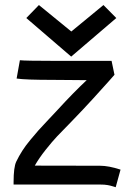

<svg xmlns="http://www.w3.org/2000/svg" viewBox="-20 -743 558 773"><path d="M266.6 -515.1 85.9 -670.4 136.7 -722.7 267.1 -616.2 396.5 -722.7 448.2 -670.4ZM46.9 -426.8 60.1 -500.5Q82.5 -498 195.8 -498H429.2L440.9 -441.9Q440.4 -441.4 418.5 -416.5Q396.5 -391.6 355.2 -346.4Q314 -301.3 269.5 -255.4Q229.5 -214.8 210 -194.1Q190.4 -173.3 163.8 -139.9Q137.2 -106.4 120.1 -76.2L382.8 -75.7Q417.5 -75.7 465.3 -60.1L445.8 10.7Q442.9 9.8 434.6 7.3Q426.3 4.9 423.3 4.2Q420.4 3.4 413.6 2.2Q406.7 1 399.9 0.5Q393.1 0 383.8 0H34.7V-9.8Q34.7 -69.8 45.4 -92.3Q56.2 -114.7 69.6 -135.7Q83 -156.7 102.3 -179.9Q121.6 -203.1 134.5 -217.8Q147.5 -232.4 174.6 -261Q201.7 -289.6 212.9 -301.8Q275.9 -370.6 329.1 -420.4H314Q298.8 -420.4 257.8 -420.9Q216.8 -421.4 194.3 -421.4Q81.1 -421.4 46.9 -426.8Z"/></svg>

Font: Fantasque Sans Mono
Style: Regular
Weight: 400
Monospace: yes
Designer: Jany Belluz
Version: Version 1.8.0 ; ttfautohint (v1.8.2)